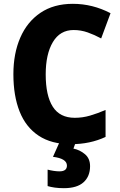

<svg xmlns="http://www.w3.org/2000/svg" viewBox="-20 -744 628 1004"><path d="M365 -587Q294 -587 256.5 -524Q219 -461 219 -355Q219 -244 256 -186Q293 -128 371 -128Q412 -128 451 -139.5Q490 -151 532 -169V-28Q451 10 351 10Q249 10 182 -34.5Q115 -79 82.5 -161Q50 -243 50 -356Q50 -464 86 -547Q122 -630 191.5 -677Q261 -724 361 -724Q464 -724 558 -675L509 -543Q474 -562 438.5 -574.5Q403 -587 365 -587ZM451 125Q451 178 417 209Q383 240 314 240Q288 240 266.5 237Q245 234 229 229V143Q244 147 260.5 149.5Q277 152 291 152Q330 152 330 122Q330 85 257 76L291 0H376L364 33Q398 40 424.5 62.5Q451 85 451 125Z"/></svg>

Font: Noto Sans Devanagari UI SemiCondensed ExtraBold
Style: Regular
Weight: 800
Width: 4
Designer: Jelle Bosma - Monotype Design Team
Foundry: Monotype Imaging Inc.
Version: Version 2.004; ttfautohint (v1.8.4.7-5d5b)